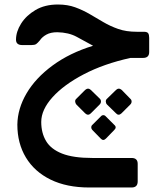

<svg xmlns="http://www.w3.org/2000/svg" viewBox="-20 -475 711 852"><path d="M376 357Q276 357 204.5 322Q133 287 95 224Q57 161 57 78Q58 7 98 -61Q138 -129 213.5 -184.5Q289 -240 393 -272Q356 -292 320.5 -311.5Q285 -331 234 -332Q205 -332 186 -321.5Q167 -311 157 -296Q147 -284 140.5 -279.5Q134 -275 119 -275H79Q51 -275 51 -299Q51 -334 73.5 -370Q96 -406 137.5 -430.5Q179 -455 237 -455Q280 -455 314 -442.5Q348 -430 378 -412.5Q408 -395 438.5 -377Q469 -359 504.5 -346.5Q540 -334 587 -334H618Q633 -334 637.5 -327.5Q642 -321 642 -307V-244Q642 -218 615 -218H559Q441 -192 352 -145.5Q263 -99 213 -43.5Q163 12 163 66Q163 115 184.5 151Q206 187 255.5 206.5Q305 226 390 226H564Q591 226 591 252V330Q591 357 564 357ZM495 28 455 -11Q450 -16 449.5 -24Q449 -32 455 -37L495 -76Q507 -87 520 -76L558 -37Q564 -32 564 -24.5Q564 -17 558 -11L519 28Q506 40 495 28ZM358 28 319 -11Q314 -17 313.5 -24.5Q313 -32 319 -37L358 -76Q371 -87 383 -76L423 -37Q428 -32 428 -24.5Q428 -17 422 -11L383 28Q371 40 358 28ZM427 140 391 103Q385 97 385 90Q385 83 390 79L427 42Q432 36 438.5 36Q445 36 450 42L487 79Q500 90 486 103L450 140Q438 152 427 140Z"/></svg>

Font: Rubik Medium
Style: Regular
Weight: 500
Designer: Hubert and Fischer
Foundry: Hubert and Fischer
Version: Version 2.300; ttfautohint (v1.8.4.7-5d5b);gftools[0.9.30]